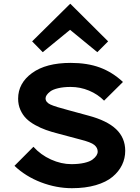

<svg xmlns="http://www.w3.org/2000/svg" viewBox="-20 -967 726 998"><path d="M630.9 -183.1Q630.9 -144 614.3 -109.6Q597.7 -75.2 564.9 -47.9Q532.2 -20.5 478 -4.6Q423.8 11.2 354 11.2Q272.9 11.2 193.1 -19.3Q113.3 -49.8 55.2 -105L153.8 -204.1Q191.4 -162.1 244.9 -137.9Q298.3 -113.8 351.1 -113.8Q389.6 -113.8 418.2 -120.4Q446.8 -127 460.9 -137.7Q475.1 -148.4 481.4 -158.7Q487.8 -168.9 487.8 -179.2Q487.8 -198.7 470.5 -213.4Q453.1 -228 396 -242.2Q376.5 -246.6 284.2 -272Q248 -281.2 219.7 -291.3Q191.4 -301.3 163.1 -316.9Q134.8 -332.5 116.2 -351.1Q97.7 -369.6 85.9 -396Q74.2 -422.4 74.2 -454.1Q74.2 -534.7 146.7 -587.4Q219.2 -640.1 347.2 -640.1Q434.1 -640.1 499.3 -616Q564.5 -591.8 619.1 -541L521 -443.8Q488.3 -477.1 442.6 -496.1Q397 -515.1 347.2 -515.1Q310.1 -515.1 282.5 -508.5Q254.9 -502 241.7 -491.9Q228.5 -481.9 222.7 -472.9Q216.8 -463.9 216.8 -456.1Q216.8 -435.5 241.9 -423.8Q267.1 -412.1 336.9 -394Q435.1 -367.2 439 -366.2Q536.6 -340.3 583.7 -295.4Q630.9 -250.5 630.9 -183.1ZM346.2 -946.8 542 -752 485.8 -695.8 344.2 -812 202.1 -695.8 147 -752 344.2 -946.8Z"/></svg>

Font: Sinkin Sans 600 SemiBold
Style: Regular
Weight: 600
Designer: Keith Bates
Foundry: K-Type
Version: Sinkin Sans (version 1.0)  by Keith Bates   •   © 2014   www